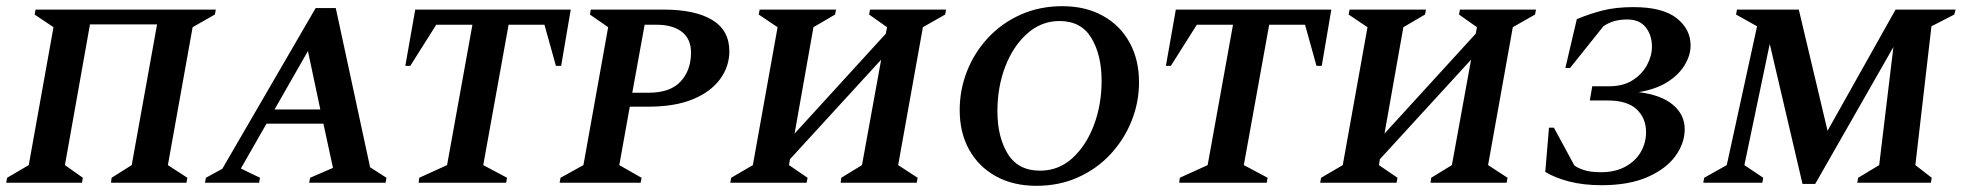

<svg xmlns="http://www.w3.org/2000/svg" viewBox="-27 -591 6350 621"><path d="M-7 0 -4 -16 66 -57 146 -503 85 -544 88 -560H671L668 -544L596 -503L516 -57L579 -16L576 0H332L334 -16L399 -57L481 -512H264L183 -57L241 -16L238 0Z M636 0 639 -16 692 -45 994 -565H1059L1170 -50L1223 -16L1220 0H973L976 -16L1050 -48L1019 -191H835L752 -46L814 -16L811 0ZM861 -237H1009L969 -426Z M1327 0 1329 -16 1419 -57 1501 -511H1384L1300 -378H1284L1316 -560H1819L1788 -378H1771L1734 -511H1618L1536 -57L1613 -16L1610 0Z M1783 0 1786 -16 1860 -57 1940 -503 1881 -544 1884 -560H2119Q2221 -560 2276.5 -526.5Q2332 -493 2332 -425Q2332 -376 2302 -335Q2272 -294 2214 -270Q2156 -246 2070 -246H2010L1976 -57L2048 -16L2045 0ZM2058 -511 2018 -291H2070Q2141 -291 2174.5 -327.5Q2208 -364 2208 -421Q2208 -465 2178.5 -488Q2149 -511 2096 -511Z M2335 0 2338 -16 2408 -57 2488 -503 2427 -544 2430 -560H2677L2674 -544L2604 -503L2543 -159L2838 -482L2842 -503L2784 -544L2787 -560H3033L3030 -544L2958 -503L2878 -57L2941 -16L2938 0H2692L2694 -16L2761 -57L2823 -398L2528 -76L2525 -57L2585 -16L2582 0Z M3325 10Q3250 10 3194 -21Q3138 -52 3107.5 -107Q3077 -162 3077 -235Q3077 -301 3101 -361.5Q3125 -422 3169.5 -469.5Q3214 -517 3275 -544Q3336 -571 3409 -571Q3484 -571 3540 -540Q3596 -509 3626.5 -453.5Q3657 -398 3657 -325Q3657 -260 3633 -200Q3609 -140 3565 -92.5Q3521 -45 3460 -17.5Q3399 10 3325 10ZM3337 -39Q3397 -39 3441.5 -79.5Q3486 -120 3511 -186Q3536 -252 3536 -330Q3536 -413 3503 -468Q3470 -523 3400 -523Q3341 -523 3295.5 -482.5Q3250 -442 3224.5 -376Q3199 -310 3199 -231Q3199 -148 3232.5 -93.5Q3266 -39 3337 -39Z M3787 0 3789 -16 3879 -57 3961 -511H3844L3760 -378H3744L3776 -560H4279L4248 -378H4231L4194 -511H4078L3996 -57L4073 -16L4070 0Z M4243 0 4246 -16 4316 -57 4396 -503 4335 -544 4338 -560H4585L4582 -544L4512 -503L4451 -159L4746 -482L4750 -503L4692 -544L4695 -560H4941L4938 -544L4866 -503L4786 -57L4849 -16L4846 0H4600L4602 -16L4669 -57L4731 -398L4436 -76L4433 -57L4493 -16L4490 0Z M5236 -528Q5190 -528 5159 -506L5051 -371H5036L5073 -529Q5113 -546 5156 -557Q5199 -568 5256 -568Q5350 -568 5395.5 -532.5Q5441 -497 5441 -444Q5441 -412 5421.5 -380Q5402 -348 5365 -325Q5328 -302 5273 -293Q5346 -284 5384 -252Q5422 -220 5422 -173Q5422 -128 5392 -86.5Q5362 -45 5302 -18.5Q5242 8 5153 8Q5094 8 5048 -4Q5002 -16 4971 -35L4983 -178H4999L5065 -56Q5075 -48 5096 -41Q5117 -34 5151 -34Q5198 -34 5231 -52.5Q5264 -71 5280.5 -100.5Q5297 -130 5297 -163Q5297 -209 5266.5 -237.5Q5236 -266 5173 -266H5115L5123 -312H5178Q5223 -312 5253.5 -331.5Q5284 -351 5300 -380.5Q5316 -410 5316 -440Q5316 -477 5296 -502.5Q5276 -528 5236 -528Z M5482 0 5485 -16 5558 -57 5656 -506 5588 -544 5591 -560H5791L5884 -168L6104 -560H6298L6294 -544L6220 -506L6168 -57L6221 -16L6218 0H5980L5983 -16L6051 -57L6097 -439L5844 4H5803L5697 -449L5615 -57L5676 -16L5673 0Z"/></svg>

Font: Spectral SC SemiBold
Style: Italic
Weight: 600
Italic angle: -10°
Designer: Jean-Baptiste Levee
Foundry: Production Type
Version: Version 2.001